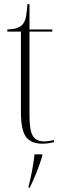

<svg xmlns="http://www.w3.org/2000/svg" viewBox="-20 -677 299 918"><path d="M183 10Q128 10 104 -23Q80 -56 80 -142V-526H15V-536Q43 -537 59.5 -542.5Q76 -548 86 -558Q100 -573 104.5 -598.5Q109 -624 111 -657H121V-536H230V-526H121V-124Q121 -52 137.5 -26.5Q154 -1 189 -1Q201 -1 212 -2.5Q223 -4 238 -7V3Q225 6 211 8Q197 10 183 10ZM117 213Q126 178 133.5 138.5Q141 99 145 61H182V70Q169 112 153 151.5Q137 191 122 221H117Z"/></svg>

Font: Noto Serif Display Condensed ExtraLight
Style: Regular
Weight: 200
Width: 3
Designer: Monotype Design Team
Foundry: Monotype Imaging Inc.
Version: Version 2.009